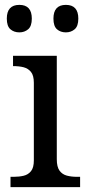

<svg xmlns="http://www.w3.org/2000/svg" viewBox="-20 -764 360 784"><path d="M249 -631.8Q227.1 -631.8 212.6 -644.5Q198.2 -657.2 198.2 -688Q198.2 -744.1 249 -744.1Q299.8 -744.1 299.8 -688Q299.8 -657.2 284.9 -644.5Q270 -631.8 249 -631.8ZM59.1 -631.8Q37.1 -631.8 22.5 -644.5Q7.8 -657.2 7.8 -688Q7.8 -744.1 59.1 -744.1Q109.9 -744.1 109.9 -688Q109.9 -657.2 95 -644.5Q80.1 -631.8 59.1 -631.8ZM307.1 0H22.9V-42H36.1Q58.1 -42 76.7 -46.4Q95.2 -50.8 106.7 -65.2Q118.2 -79.6 118.2 -108.9V-425.8Q118.2 -455.6 106.7 -470Q95.2 -484.4 76.7 -489.3Q58.1 -494.1 33.2 -494.1V-536.1H211.9V-113.8Q211.9 -82.5 223.1 -67.1Q234.4 -51.8 252.9 -46.9Q271.5 -42 293.9 -42H307.1Z"/></svg>

Font: Satisar Sharada
Style: Regular
Weight: 400
Designer: Vinodh Rajan & Sunil Mahnoori
Version: 2.2